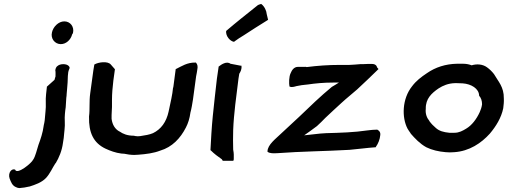

<svg xmlns="http://www.w3.org/2000/svg" viewBox="-20 -796 2604 979"><path d="M34 76C27 85 24 100 29 114C36 132 42 150 61 158C67 161 73 163 79 163C96 162 113 159 130 155H131C159 146 192 135 214 112C235 90 247 60 263 36H264C281 8 296 -28 301 -67L305 -93C307 -107 307 -122 309 -134C313 -164 308 -190 311 -215C311 -225 314 -238 315 -249C316 -266 317 -281 318 -297C319 -304 320 -311 320 -318L322 -341C324 -365 326 -387 326 -409L328 -428C328 -430 329 -430 330 -436L335 -449V-451C331 -471 295 -473 278 -463L270 -457C265 -451 263 -445 262 -439V-438C264 -429 263 -417 263 -406C261 -402 260 -395 258 -389C244 -377 233 -366 219 -354V-352C218 -341 216 -327 215 -316C211 -285 216 -258 212 -228C210 -214 210 -197 208 -183C207 -174 205 -165 203 -157V-156C198 -118 187 -87 176 -57C168 -32 161 -1 150 17H149V18C142 35 70 94 58 71L59 70H58C50 64 40 69 34 76ZM245 -631C237 -599 260 -571 290 -571C317 -571 341 -593 348 -621L352 -627C360 -660 338 -687 308 -687C278 -687 251 -659 245 -631Z M440 -320C434 -278 439 -240 434 -202V-201C432 -119 457 -67 518 -38C542 -27 568 -17 599 -13H600C604 -13 608 -12 614 -12C626 -9 648 -6 664 -6C672 -6 678 -7 684 -7C725 -10 764 -15 797 -28C858 -46 900 -91 928 -146C939 -167 947 -192 951 -222C957 -244 960 -265 964 -289L980 -407C982 -419 985 -430 986 -441C989 -456 988 -467 979 -477H977C934 -478 906 -458 879 -445L876 -444L865 -361C864 -355 864 -350 862 -346L859 -322C856 -301 852 -286 848 -266L844 -247C842 -240 842 -234 840 -229V-228C828 -173 801 -137 760 -117C741 -109 721 -106 695 -102C690 -102 686 -101 681 -101C680 -101 679 -102 672 -102L662 -104C630 -104 607 -113 589 -126H588C567 -138 553 -159 549 -190C548 -215 552 -245 551 -270V-289C551 -317 554 -352 558 -385L566 -443L552 -459L545 -467C529 -486 481 -479 461 -467L456 -437Z M1086 -395C1078 -331 1072 -267 1065 -204C1059 -145 1056 -84 1053 -29V-30L1055 -29C1073 -11 1091 2 1111 16L1116 24H1117H1168L1169 23L1170 24C1172 19 1172 17 1172 11V-7V-8C1172 -14 1171 -22 1169 -33C1168 -62 1168 -98 1169 -133C1172 -215 1185 -307 1196 -395L1200 -420C1206 -429 1214 -444 1211 -461H1210H1207C1189 -464 1174 -468 1155 -471C1135 -486 1107 -466 1097 -458L1095 -457ZM1134 -639 1133 -637V-639C1130 -611 1154 -586 1172 -583H1174L1176 -585C1191 -596 1206 -606 1223 -616C1261 -641 1305 -669 1344 -693L1347 -695L1340 -724C1339 -740 1329 -763 1313 -775L1311 -776L1309 -775C1304 -774 1299 -772 1295 -770L1285 -762C1235 -722 1183 -681 1134 -639Z M1344 -22C1357 -13 1374 -14 1395 -15C1513 -24 1641 -25 1762 -32C1808 -36 1850 -42 1893 -45H1896L1897 -48C1908 -63 1917 -85 1919 -107C1921 -122 1913 -130 1905 -134L1904 -135H1903C1887 -135 1869 -133 1853 -131C1787 -121 1715 -119 1643 -117L1613 -115C1585 -112 1558 -109 1531 -106C1552 -121 1574 -136 1596 -153C1611 -166 1625 -181 1639 -195C1666 -221 1694 -246 1722 -272C1748 -296 1775 -317 1801 -340C1838 -374 1871 -406 1907 -441L1910 -444L1903 -452C1901 -461 1894 -470 1876 -470C1861 -470 1846 -470 1832 -469H1818C1798 -467 1780 -466 1761 -465H1712C1654 -465 1599 -461 1544 -454C1542 -455 1538 -456 1531 -455H1499C1479 -455 1468 -438 1462 -423C1453 -405 1453 -371 1456 -355C1467 -349 1481 -354 1492 -357C1510 -361 1526 -363 1547 -365H1548C1588 -371 1632 -375 1677 -375H1708C1697 -368 1683 -359 1672 -353C1615 -306 1560 -253 1506 -201C1473 -170 1441 -141 1408 -110C1388 -90 1344 -58 1344 -24Z M2081 -356C2030 -292 2028 -197 2058 -140C2060 -136 2069 -123 2074 -116V-115C2096 -90 2121 -63 2154 -45C2182 -31 2217 -23 2253 -20C2261 -20 2266 -19 2274 -19C2282 -19 2289 -20 2296 -20C2373 -25 2434 -66 2478 -115C2509 -152 2536 -195 2546 -244C2548 -260 2550 -277 2549 -294C2550 -353 2520 -381 2499 -418C2489 -431 2477 -443 2463 -453C2441 -469 2411 -471 2385 -463C2374 -467 2360 -471 2341 -471H2311C2252 -470 2200 -453 2157 -423C2127 -403 2102 -384 2081 -356ZM2151 -241V-242C2150 -293 2181 -321 2216 -345C2239 -360 2266 -371 2299 -372H2310C2320 -372 2329 -371 2339 -371C2383 -368 2422 -344 2423 -309V-308C2433 -297 2438 -282 2438 -264C2436 -249 2431 -235 2426 -224C2410 -189 2386 -157 2357 -140C2339 -129 2321 -119 2297 -119H2271C2241 -122 2220 -128 2203 -143C2189 -155 2180 -164 2169 -179V-180C2157 -194 2148 -216 2151 -241Z"/></svg>

Font: Hussar Pisanka
Style: SbdKur
Weight: 600
Designer: Robert Jablonski
Foundry: Cannot Into Space Fonts
Version: Version 1.070